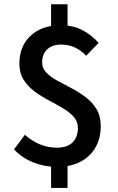

<svg xmlns="http://www.w3.org/2000/svg" viewBox="-20 -790 566 923"><path d="M252.9 12.2Q193.8 12.2 139.9 -9.3Q85.9 -30.8 47.4 -71.8L99.6 -142.1Q169.4 -80.1 252.9 -80.1Q303.7 -80.1 329.1 -105.7Q354.5 -131.3 354.5 -174.8Q354.5 -206.1 334 -228.8Q313.5 -251.5 281.5 -270.3Q249.5 -289.1 213.6 -308.1Q177.7 -327.1 145.8 -350.8Q113.8 -374.5 93.5 -406.7Q73.2 -439 73.2 -484.9Q73.2 -567.9 127.2 -618.2Q181.2 -668.5 270.5 -668.5Q333 -668.5 377 -644.8Q420.9 -621.1 454.1 -584L394.5 -522Q369.6 -547.9 340.1 -561.8Q310.5 -575.7 272.5 -575.7Q231.4 -575.7 207 -552.7Q182.6 -529.8 182.6 -490.7Q182.6 -461.4 202.9 -440.7Q223.1 -419.9 255.4 -402.3Q287.6 -384.8 323.5 -366Q359.4 -347.2 391.4 -323.2Q423.3 -299.3 443.8 -265.6Q464.4 -231.9 464.4 -183.6Q464.4 -96.2 408.4 -42Q352.5 12.2 252.9 12.2ZM225.6 113.3V-31.2H304.7V113.3ZM225.6 -629.9V-769.5H304.7V-629.9Z"/></svg>

Font: Akatab
Style: Bold
Weight: 700
Designer: SIL Global
Foundry: SIL Global
Version: Version 4.100